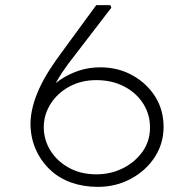

<svg xmlns="http://www.w3.org/2000/svg" viewBox="-20 -720 761 750"><path d="M362 10Q306 10 258 -7Q210 -24 174.5 -58Q139 -92 119 -138Q99 -184 99 -240Q100 -273 109 -307Q118 -341 134.5 -376.5Q151 -412 173.5 -447Q196 -482 222 -517L356 -700H411L415 -690L266 -496Q245 -470 223 -437Q201 -404 179.5 -362Q158 -320 136 -268L122 -305Q137 -335 161 -361.5Q185 -388 217 -409.5Q249 -431 288 -444Q327 -457 372 -457Q441 -457 497 -426Q553 -395 586 -343Q619 -291 619 -224Q619 -160 585 -107Q551 -54 492 -22Q433 10 362 10ZM356 -39Q413 -39 460.5 -63Q508 -87 537 -128Q566 -169 566 -222Q566 -273 539.5 -315Q513 -357 465.5 -382Q418 -407 356 -407Q297 -407 250.5 -381.5Q204 -356 177.5 -314Q151 -272 151 -223Q151 -174 177 -132Q203 -90 249.5 -64.5Q296 -39 356 -39Z"/></svg>

Font: Lexend Giga ExtraLight
Style: Regular
Weight: 250
Version: Version 1.007